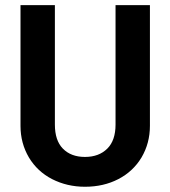

<svg xmlns="http://www.w3.org/2000/svg" viewBox="-20 -710 653 736"><path d="M179.7 -23.4Q123 -52.7 90.8 -106.4Q58.6 -161.1 58.6 -227.5V-690.4H190.4V-232.4Q190.4 -171.9 220.7 -140.6Q252 -108.4 305.7 -108.4Q359.4 -108.4 391.6 -140.6Q422.9 -171.9 422.9 -232.4V-690.4H554.7V-227.5Q554.7 -161.1 522.5 -106.4Q490.2 -52.7 433.6 -23.4Q377 5.9 305.7 5.9Q237.3 5.9 179.7 -23.4Z"/></svg>

Font: Dinish
Style: Bold
Weight: 700
Designer: Bert Driehuis
Foundry: Playbeing
Version: Version 3.006; git-39231f3c-release